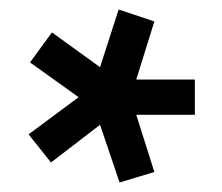

<svg xmlns="http://www.w3.org/2000/svg" viewBox="-20 -740 465 403"><path d="M389 -499H266L304 -379L231 -357L190 -478L87 -399L40 -458L145 -536L43 -609L89 -672L190 -599L229 -720L304 -695L266 -573H389Z"/></svg>

Font: Titillium Web[RUS by Daymarius]
Style: Bold
Weight: 700
Designer: Cyrillization by Daymarius
Foundry: Cyrillization by Daymarius
Version: Version 1.002 September 11, 2018